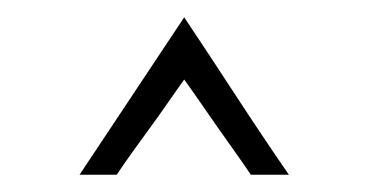

<svg xmlns="http://www.w3.org/2000/svg" viewBox="-20 -685 425 222"><path d="M193 -665Q223 -620 253 -574Q283 -528 314 -483H270Q262 -495 252 -509Q242 -523 231.5 -538Q221 -553 211 -567.5Q201 -582 193 -593Q185 -582 175 -567.5Q165 -553 154 -538Q143 -523 133 -509Q123 -495 115 -483H72Z"/></svg>

Font: Josefin Sans
Style: Regular
Weight: 400
Designer: Santiago Orozco
Foundry: Typemade
Version: Version 1.0